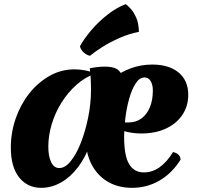

<svg xmlns="http://www.w3.org/2000/svg" viewBox="-20 -887 961 922"><path d="M178 15Q112 15 72 -35Q32 -85 32 -179Q32 -250 55 -317Q78 -384 119.5 -437Q161 -490 217 -522Q273 -554 338 -554Q364 -554 392 -548.5Q420 -543 439 -534Q389 -517 347.5 -480Q306 -443 275.5 -394.5Q245 -346 228.5 -291Q212 -236 212 -183Q212 -137 225.5 -108.5Q239 -80 265 -80Q293 -80 320 -113.5Q347 -147 368.5 -202Q390 -257 403.5 -323.5Q417 -390 417 -457Q417 -484 415.5 -510Q414 -536 411 -559Q430 -563 448 -565Q466 -567 484 -567Q516 -567 535 -558.5Q554 -550 562.5 -531.5Q571 -513 571 -482L415 -200Q391 -132 354.5 -84Q318 -36 272.5 -10.5Q227 15 178 15ZM614 15Q552 15 504.5 -10.5Q457 -36 428 -83Q399 -130 393 -193L520 -509Q559 -541 608 -559Q657 -577 711 -577Q792 -577 838 -538.5Q884 -500 884 -432Q884 -377 855.5 -335Q827 -293 776.5 -269.5Q726 -246 658 -246Q634 -246 611.5 -249.5Q589 -253 567 -260L570 -299H596Q633 -299 659 -318Q685 -337 699.5 -371.5Q714 -406 714 -452Q714 -480 703.5 -497.5Q693 -515 674 -515Q650 -515 631.5 -486.5Q613 -458 600.5 -413.5Q588 -369 582 -320.5Q576 -272 576 -232Q576 -139 600 -99Q624 -59 671 -59Q751 -59 811 -157Q828 -153 837.5 -143.5Q847 -134 847 -120Q806 -55 746 -20Q686 15 614 15ZM364 -665Q383 -700 418 -741.5Q453 -783 497.5 -817.5Q542 -852 584 -867Q594 -860 608 -844.5Q622 -829 634 -802.5Q646 -776 647 -734Q600 -725 554.5 -705Q509 -685 472.5 -662Q436 -639 412 -619Q395 -623 381 -636Q367 -649 364 -665Z"/></svg>

Font: Merienda ExtraBold
Style: Regular
Weight: 800
Designer: Eduardo Rodriguez Tunni
Foundry: Eduardo Rodriguez Tunni
Version: Version 2.001